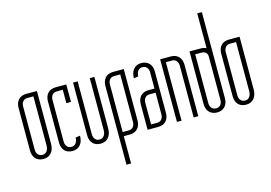

<svg xmlns="http://www.w3.org/2000/svg" viewBox="-120 -1010 2079 1472"><g transform="rotate(-15 919.5 -274.0)"><path d="M198.7 -88.9Q198.7 -67.4 193.4 -49.3Q188 -31.2 177.2 -18.1Q166.5 -4.9 150.6 2.4Q134.8 9.8 113.8 9.8Q92.8 9.8 76.9 3.2Q61 -3.4 50.5 -15.4Q40 -27.3 34.7 -43.7Q29.3 -60.1 29.3 -79.6V-418Q29.3 -437 34.7 -453.4Q40 -469.7 50.8 -481.7Q61.5 -493.7 77.4 -500.2Q93.3 -506.8 114.3 -506.8H198.7ZM65.9 -76.7Q65.9 -54.2 78.4 -38.6Q90.8 -22.9 114.3 -22.9Q137.2 -22.9 149.7 -40.8Q162.1 -58.6 162.1 -84V-474.1H114.3Q90.8 -474.1 78.4 -458.5Q65.9 -442.9 65.9 -420.4Z M296.4 -78.1Q296.4 -55.7 309.1 -40Q321.8 -24.4 345.2 -24.4Q368.2 -24.4 380.6 -42.2Q393.1 -60.1 393.1 -85.4L429.2 -90.3Q429.2 -68.8 423.8 -50.8Q418.5 -32.7 407.7 -19.5Q397 -6.3 381.1 1Q365.2 8.3 344.2 8.3Q323.2 8.3 307.4 1.7Q291.5 -4.9 281 -16.8Q270.5 -28.8 265.1 -45.2Q259.8 -61.5 259.8 -81.1V-408.2Q259.8 -427.2 265.1 -443.6Q270.5 -460 281.2 -471.9Q292 -483.9 307.9 -490.5Q323.7 -497.1 344.7 -497.1H429.2V-358.4H392.6V-464.4H344.7Q321.3 -464.4 308.8 -448.7Q296.4 -433.1 296.4 -410.6Z M652.3 -497.1V-88.9Q652.3 -67.4 647 -49.3Q641.6 -31.2 630.9 -18.1Q620.1 -4.9 604.2 2.4Q588.4 9.8 567.4 9.8Q546.4 9.8 530.5 3.2Q514.6 -3.4 504.2 -15.4Q493.7 -27.3 488.3 -43.7Q482.9 -60.1 482.9 -79.6V-497.1H519.5V-76.7Q519.5 -54.2 532 -38.6Q544.4 -22.9 567.9 -22.9Q590.8 -22.9 603.3 -40.8Q615.7 -58.6 615.7 -84V-497.1Z M885.3 -89.4Q885.3 -70.3 879.9 -54Q874.5 -37.6 863.8 -25.6Q853 -13.7 837.2 -6.8Q821.3 0 800.8 0H752.4V216.8H715.8V-408.2Q715.8 -427.2 721.2 -443.6Q726.6 -460 737.3 -471.9Q748 -483.9 763.9 -490.5Q779.8 -497.1 800.8 -497.1H885.3ZM848.6 -464.4H800.8Q777.3 -464.4 764.9 -448.7Q752.4 -433.1 752.4 -410.6V-32.7H800.8Q823.7 -32.7 836.2 -48.1Q848.6 -63.5 848.6 -85.9Z M1025.9 -32.7Q1049.3 -32.7 1061.8 -48.3Q1074.2 -64 1074.2 -86.4V-258.8H1025.9Q1002.9 -258.8 990.5 -243.7Q978 -228.5 978 -205.6V-32.7ZM941.4 0V-202.1Q941.4 -221.7 946.8 -238Q952.1 -254.4 962.9 -266.4Q973.6 -278.3 989.5 -284.9Q1005.4 -291.5 1025.9 -291.5H1074.2V-420.9Q1074.2 -443.4 1061.8 -458.7Q1049.3 -474.1 1025.9 -474.1Q1002.9 -474.1 990.5 -456.5Q978 -439 978 -413.6L941.9 -408.2Q941.9 -429.2 947.3 -447.3Q952.6 -465.3 963.1 -478.5Q973.6 -491.7 989.5 -499.3Q1005.4 -506.8 1025.9 -506.8Q1046.9 -506.8 1062.7 -500Q1078.6 -493.2 1089.4 -481.2Q1100.1 -469.2 1105.5 -452.9Q1110.8 -436.5 1110.8 -417.5V-89.4Q1110.8 -69.8 1105.5 -53.5Q1100.1 -37.1 1089.4 -25.1Q1078.6 -13.2 1062.7 -6.6Q1046.9 0 1025.9 0Z M1343.8 0H1307.1V-410.6Q1307.1 -433.1 1294.7 -448.7Q1282.2 -464.4 1259.3 -464.4H1210.9V0H1174.3V-497.1H1259.3Q1279.8 -497.1 1295.7 -490.5Q1311.5 -483.9 1322.3 -471.9Q1333 -460 1338.4 -443.6Q1343.8 -427.2 1343.8 -408.2Z M1576.7 -79.6Q1576.7 -60.5 1571.3 -44.2Q1565.9 -27.8 1555.2 -15.9Q1544.4 -3.9 1528.6 2.9Q1512.7 9.8 1492.2 9.8Q1471.2 9.8 1455.3 2.9Q1439.5 -3.9 1428.7 -15.9Q1418 -27.8 1412.6 -44.2Q1407.2 -60.5 1407.2 -79.6V-497.1H1490.2Q1508.8 -497.1 1520 -494.4Q1531.2 -491.7 1540 -486.8V-763.7H1576.7ZM1540 -418Q1540 -420.9 1539.3 -428.7Q1538.6 -436.5 1534.2 -444.3Q1529.8 -452.1 1520 -458.3Q1510.3 -464.4 1492.2 -464.4H1443.8V-76.2Q1443.8 -53.7 1456.3 -38.3Q1468.8 -22.9 1492.2 -22.9Q1515.1 -22.9 1527.6 -38.3Q1540 -53.7 1540 -76.2Z M1807.1 -88.9Q1807.1 -67.4 1801.8 -49.3Q1796.4 -31.2 1785.6 -18.1Q1774.9 -4.9 1759 2.4Q1743.2 9.8 1722.2 9.8Q1701.2 9.8 1685.3 3.2Q1669.4 -3.4 1658.9 -15.4Q1648.4 -27.3 1643.1 -43.7Q1637.7 -60.1 1637.7 -79.6V-418Q1637.7 -437 1643.1 -453.4Q1648.4 -469.7 1659.2 -481.7Q1669.9 -493.7 1685.8 -500.2Q1701.7 -506.8 1722.7 -506.8H1807.1ZM1674.3 -76.7Q1674.3 -54.2 1686.8 -38.6Q1699.2 -22.9 1722.7 -22.9Q1745.6 -22.9 1758.1 -40.8Q1770.5 -58.6 1770.5 -84V-474.1H1722.7Q1699.2 -474.1 1686.8 -458.5Q1674.3 -442.9 1674.3 -420.4Z"/></g></svg>

Font: Tulpen One
Style: Regular
Weight: 400
Designer: Naima Ben Ayed
Foundry: Naima Ben Ayed, Anton Koovit
Version: Version 1.002